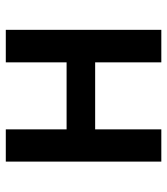

<svg xmlns="http://www.w3.org/2000/svg" viewBox="24 -614 590 679"><g transform="rotate(-90 319.5 -275.0)"><path d="M87 0H201V-234H438V0H553V-550H438V-335H201V-550H87Z"/></g></svg>

Font: Noto Sans CJK KR Medium
Style: Regular
Weight: 500
Designer: Ryoko NISHIZUKA (kana & ideographs); Paul D. Hunt (Latin, Greek & Cyrillic); Wenlong ZHANG (bopomofo); Sandoll Communica
Foundry: Adobe Systems Incorporated
Version: Version 1.004;PS 1.004;hotconv 1.0.82;makeotf.lib2.5.63406